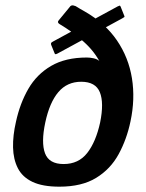

<svg xmlns="http://www.w3.org/2000/svg" viewBox="-20 -695 549 721"><path d="M470 -239Q456 -172 425.5 -116Q395 -60 341 -27Q287 6 203 6Q140 6 102 -12Q64 -30 47 -63.5Q30 -97 29 -141.5Q28 -186 40 -238Q55 -307 86.5 -361.5Q118 -416 172 -447.5Q226 -479 306 -479Q319 -479 332 -476Q345 -473 353 -466Q340 -489 323 -509Q306 -529 283 -548Q267 -562 247.5 -576Q228 -590 203 -605Q194 -611 200 -618L242 -669Q244 -673 249 -674.5Q254 -676 264 -672Q272 -667 280.5 -662Q289 -657 298 -652Q375 -608 419 -543.5Q463 -479 475.5 -401Q488 -323 470 -239ZM356 -235Q371 -309 355 -348.5Q339 -388 285 -388Q232 -388 199 -349Q166 -310 150 -235Q134 -160 149 -119.5Q164 -79 219 -79Q275 -79 307.5 -120.5Q340 -162 356 -235ZM196 -494Q190 -491 188 -491.5Q186 -492 185 -495L172 -527Q171 -531 172 -533.5Q173 -536 179 -539L422 -671Q428 -674 429.5 -674Q431 -674 433 -670L447 -635Q448 -632 447 -631Q446 -630 439 -626Z"/></svg>

Font: Glory SemiBold
Style: Italic
Weight: 600
Italic angle: -12°
Designer: Robert Leuschke
Foundry: Robert Leuschke
Version: Version 1.011